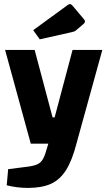

<svg xmlns="http://www.w3.org/2000/svg" viewBox="-20 -745 526 942"><path d="M131 -40 5 -500H150L238 -169H248L336 -500H482L355 -40ZM116 177Q90 177 62.5 173.5Q35 170 13 164L20 85L114 73Q147 69 164.5 60.5Q182 52 192 33Q202 14 211 -20L217 -40H355Q334 42 304 89.5Q274 137 229.5 157Q185 177 116 177ZM175 -552 143 -597 313 -721Q319 -725 323 -725Q329 -725 336 -717L389 -654Q397 -645 397 -640Q397 -633 387 -625L355 -598Q350 -593 345 -591Q340 -589 331 -587Z"/></svg>

Font: Changa ExtraLight SemiBold
Style: Regular
Weight: 600
Version: Version 3.002; ttfautohint (v1.8.2)